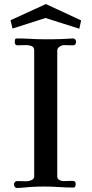

<svg xmlns="http://www.w3.org/2000/svg" viewBox="-20 -926 453 949"><path d="M356 -720Q356 -702 340 -702Q329 -702 318 -702.5Q307 -703 296 -703Q286 -703 274.5 -695.5Q263 -688 263 -676V-54Q263 -42 273 -36.5Q283 -31 293 -31Q304 -31 315.5 -31.5Q327 -32 338 -32Q354 -32 354 -18Q354 -10 352 -4.5Q350 1 341 1Q306 1 270.5 -1.5Q235 -4 199 -4Q183 -4 166 -3.5Q149 -3 132 -2Q115 -1 97.5 1Q80 3 63 3Q57 3 53 -2.5Q49 -8 49 -14Q49 -21 53.5 -26Q58 -31 65 -31Q76 -31 87.5 -30.5Q99 -30 111 -30Q121 -30 135 -35.5Q149 -41 149 -54V-677Q149 -695 133 -699.5Q117 -704 97.5 -703Q78 -702 67 -702Q53 -702 53 -718Q53 -726 54.5 -731Q56 -736 66 -736Q98 -736 130.5 -734Q163 -732 195 -732Q218 -732 240.5 -732Q263 -732 285 -733Q299 -733 313.5 -734.5Q328 -736 341 -736Q348 -736 352 -731Q356 -726 356 -720ZM381 -825 372 -784 205 -837 42 -785 32 -826 207 -906Z"/></svg>

Font: Kaisei Tokumin Medium
Style: Regular
Weight: 500
Designer: Font-Kai, 金井和夫
Foundry: KAZUO KANAI
Version: Version 5.003